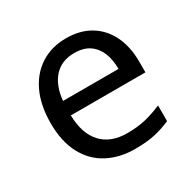

<svg xmlns="http://www.w3.org/2000/svg" viewBox="-129 -677 821 818"><g transform="rotate(-30 282.0 -268.0)"><path d="M292 -546Q361 -546 410.5 -516Q460 -486 486.5 -431.5Q513 -377 513 -304V-251H146Q148 -160 192.5 -112.5Q237 -65 317 -65Q368 -65 407.5 -74.5Q447 -84 489 -102V-25Q448 -7 408 1.5Q368 10 313 10Q237 10 178.5 -21Q120 -52 87.5 -113.5Q55 -175 55 -264Q55 -352 84.5 -415Q114 -478 167.5 -512Q221 -546 292 -546ZM291 -474Q228 -474 191.5 -433.5Q155 -393 148 -321H421Q421 -367 407 -401Q393 -435 364.5 -454.5Q336 -474 291 -474Z"/></g></svg>

Font: ukannada05
Style: Book
Weight: 400
Designer: Jelle Bosma - Monotype Design Team
Foundry: Monotype Imaging Inc.
Version: Version 2.003